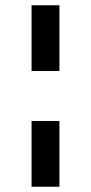

<svg xmlns="http://www.w3.org/2000/svg" viewBox="-20 -715 346 730"><path d="M100 -695H206V-445H100ZM206 -255V-5H100V-255Z"/></svg>

Font: Jost* Medium
Style: Regular
Weight: 500
Version: Version 3.7